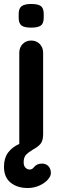

<svg xmlns="http://www.w3.org/2000/svg" viewBox="-39 -739 295 966"><path d="M55 -650V-669Q55 -697 70 -708Q85 -719 118 -719Q153 -719 167 -708Q181 -697 181 -669V-650Q181 -621 166.5 -610.5Q152 -600 117 -600Q83 -600 69 -611Q55 -622 55 -650ZM217 132Q217 148 200.5 166Q184 184 157 195.5Q130 207 101 207Q48 207 14.5 180Q-19 153 -19 100Q-19 57 1 29.5Q21 2 58 -15V-474Q58 -500 75 -517.5Q92 -535 118 -535Q144 -535 161 -517.5Q178 -500 178 -474V-64Q178 -31 165 -15.5Q152 0 126 14Q103 28 91.5 40.5Q80 53 80 78Q80 95 89 104.5Q98 114 111 114Q123 114 132 102Q146 84 173 84Q192 84 204.5 97Q217 110 217 132Z"/></svg>

Font: Quicksand
Style: Bold
Weight: 700
Version: Version 3.000